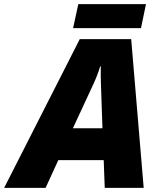

<svg xmlns="http://www.w3.org/2000/svg" viewBox="-79 -902 776 922"><path d="M272 -767H598L622 -882H297ZM-59 0H140L201 -133H419L424 0H611L551 -714H304ZM271 -286 368 -495C382 -525 393 -553 402 -583H405C404 -555 405 -523 406 -491L413 -286Z"/></svg>

Font: Noto Sans UI Black
Style: Italic
Weight: 900
Italic angle: -372°
Designer: Monotype Design Team
Foundry: Monotype Imaging Inc.
Version: Version 1.901